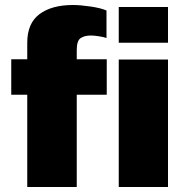

<svg xmlns="http://www.w3.org/2000/svg" viewBox="-20 -748 741 768"><path d="M406 -706V-596Q395 -600 375 -603Q355 -606 344 -606Q318 -606 302.5 -595.5Q287 -585 287 -548V-511H407V-369H287V0H89V-369H25V-511H89V-577Q89 -655 138 -691.5Q187 -728 272 -728Q301 -728 342 -722Q383 -716 406 -706ZM652 -577H455V-720H652ZM652 0H455V-510H652Z"/></svg>

Font: Chivo Black
Style: Regular
Weight: 900
Designer: Hector Gatti
Foundry: Omnibus-Type
Version: Version 1.007